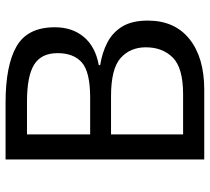

<svg xmlns="http://www.w3.org/2000/svg" viewBox="-52 -702 754 690"><g transform="rotate(-90 325.0 -357.0)"><path d="M301 -714Q435 -714 503.5 -674.5Q572 -635 572 -537Q572 -474 537 -432.5Q502 -391 436 -379V-374Q481 -367 517.5 -348Q554 -329 575 -294Q596 -259 596 -203Q596 -106 529.5 -53Q463 0 348 0H97V-714ZM319 -410Q411 -410 445 -439.5Q479 -469 479 -527Q479 -586 437.5 -611.5Q396 -637 305 -637H187V-410ZM187 -335V-76H331Q426 -76 463 -113Q500 -150 500 -210Q500 -266 461.5 -300.5Q423 -335 324 -335Z"/></g></svg>

Font: Noto Sans Wancho
Style: Regular
Weight: 400
Designer: Monotype Design Team
Foundry: Monotype Imaging Inc.
Version: Version 2.001; ttfautohint (v1.8.4.7-5d5b)